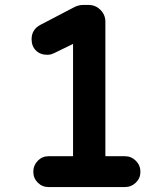

<svg xmlns="http://www.w3.org/2000/svg" viewBox="-20 -738 668 778"><path d="M108 -579Q108 -619 145 -638L281 -709Q298 -718 318 -718H339Q367 -718 387 -698Q407 -678 407 -650V-105H486Q512 -105 530.5 -86.5Q549 -68 549 -42Q549 -16 530.5 2Q512 20 486 20H177Q151 20 133 2Q115 -16 115 -42Q115 -68 133 -86.5Q151 -105 177 -105H276V-560Q257 -551 239 -542Q221 -533 202 -524L200 -523Q194 -520 187.5 -518Q181 -516 171 -516Q143 -516 125.5 -533.5Q108 -551 108 -579Z"/></svg>

Font: Varela Round Precious
Style: Bold
Weight: 700
Version: Version 1.000